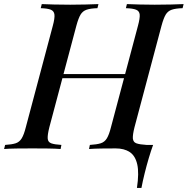

<svg xmlns="http://www.w3.org/2000/svg" viewBox="-56 -728 917 938"><path d="M613 190Q624 117 614.5 75Q605 33 578 15Q551 -3 509 -3L600 -106Q591 -70 593 -51.5Q595 -33 611.5 -26.5Q628 -20 661 -20H692Q682 7 671 44Q660 81 650.5 119.5Q641 158 635 190ZM220 -346 227 -366H580L572 -346ZM618 -602Q628 -639 626.5 -656.5Q625 -674 609 -680.5Q593 -687 559 -688L564 -708Q589 -707 626 -706Q663 -705 700 -705Q743 -705 780 -706Q817 -707 841 -708L836 -688Q802 -687 783 -680.5Q764 -674 753.5 -656.5Q743 -639 733 -602L601 -106Q592 -70 593 -52Q594 -34 610 -28Q626 -22 660 -20L656 0Q633 -2 596 -2.5Q559 -3 516 -3Q479 -3 441.5 -2.5Q404 -2 379 0L383 -20Q417 -22 436 -28Q455 -34 466 -52Q477 -70 486 -106ZM185 -106Q176 -70 177 -52Q178 -34 194 -28Q210 -22 244 -20L240 0Q216 -2 178.5 -2.5Q141 -3 103 -3Q61 -3 24.5 -2.5Q-12 -2 -36 0L-31 -20Q2 -22 20.5 -28Q39 -34 50 -52Q61 -70 70 -106L202 -602Q212 -639 210 -656.5Q208 -674 192.5 -680.5Q177 -687 143 -688L148 -708Q170 -707 207.5 -706Q245 -705 287 -705Q325 -705 362 -706Q399 -707 425 -708L420 -688Q386 -687 367 -680.5Q348 -674 337.5 -656.5Q327 -639 317 -602Z"/></svg>

Font: Playfair Display Medium
Style: Italic
Weight: 500
Italic angle: -14°
Designer: Claus Eggers Sørensen
Foundry: Claus Eggers Sørensen
Version: Version 1.203